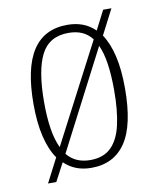

<svg xmlns="http://www.w3.org/2000/svg" viewBox="-73 -634 603 732"><g transform="rotate(-10 228.5 -268.0)"><path d="M102 -53Q78 -87 65 -140.5Q52 -194 52 -267Q52 -406 96.5 -474.5Q141 -543 231 -543Q297 -543 338 -502L376 -576H408L358 -479Q381 -445 393.5 -392.5Q406 -340 406 -267Q406 -124 360.5 -57Q315 10 228 10Q196 10 170 0Q144 -10 123 -30L86 40H54ZM229 -20Q280 -20 309.5 -49Q339 -78 351.5 -133Q364 -188 364 -267Q364 -325 357.5 -369Q351 -413 337 -443L139 -60Q155 -40 177.5 -30Q200 -20 229 -20ZM321 -471Q305 -492 282.5 -502Q260 -512 230 -512Q155 -512 124 -451Q93 -390 93 -267Q93 -209 100 -164.5Q107 -120 122 -89Z"/></g></svg>

Font: Noto Serif Khmer Condensed ExtraLight
Style: Regular
Weight: 250
Width: 3
Designer: Danh Hong and the Monotype Design Team
Foundry: Monotype Imaging Inc.
Version: Version 2.004